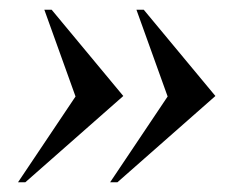

<svg xmlns="http://www.w3.org/2000/svg" viewBox="-20 -444 478 394"><path d="M233 -247 32 -70H17L135 -246L71 -424H86ZM422 -247 221 -70H206L324 -246L260 -424H275Z"/></svg>

Font: Spectral SC SemiBold
Style: Italic
Weight: 600
Italic angle: -10°
Designer: Jean-Baptiste Levee
Foundry: Production Type
Version: Version 2.001